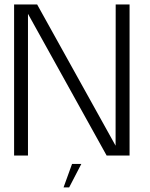

<svg xmlns="http://www.w3.org/2000/svg" viewBox="-20 -695 670 858"><path d="M43 0H105V-645H98.5L456.5 0H559V-675H497L496.5 -30.5H504L146 -675H43ZM264 142.5H289L343.5 37.5H302Z"/></svg>

Font: Anybody UltraCondensed Thin Light
Style: Regular
Weight: 300
Version: Version 1.111